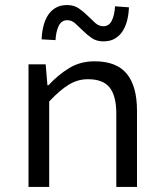

<svg xmlns="http://www.w3.org/2000/svg" viewBox="-20 -741 640 761"><path d="M93 0V-486H161L168 -403H172Q210 -444 254 -471Q298 -498 355 -498Q442 -498 482.5 -448.5Q523 -399 523 -302V0H441V-291Q441 -360 415 -393.5Q389 -427 329 -427Q307 -427 288.5 -421.5Q270 -416 252 -405Q234 -394 215 -377.5Q196 -361 175 -339V0ZM390 -577Q363 -577 344 -590Q325 -603 309 -619Q293 -635 278.5 -648Q264 -661 247 -661Q224 -661 213 -639Q202 -617 200 -582L145 -585Q146 -614 152.5 -639Q159 -664 171 -682Q183 -700 201.5 -710.5Q220 -721 246 -721Q273 -721 292 -708Q311 -695 327 -679Q343 -663 357.5 -650Q372 -637 390 -637Q412 -637 423 -659Q434 -681 436 -716L491 -712Q490 -683 483.5 -658.5Q477 -634 465 -616Q453 -598 434.5 -587.5Q416 -577 390 -577Z"/></svg>

Font: Source Code Pro
Style: Regular
Weight: 400
Monospace: yes
Designer: Paul D. Hunt, Teo Tuominen
Foundry: Adobe Systems Incorporated
Version: Version 2.030;PS 1.000;hotconv 16.6.51;makeotf.lib2.5.65220